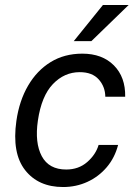

<svg xmlns="http://www.w3.org/2000/svg" viewBox="-20 -743 558 773"><path d="M234 10Q134.5 10 81 -58.2Q27.5 -126.5 46 -256.5Q57.5 -337 93 -398Q128.5 -459 183.8 -493Q239 -527 311.5 -527Q391.5 -527 438.5 -479.8Q485.5 -432.5 484 -353.5H404Q403.5 -394 377.5 -423.2Q351.5 -452.5 301 -452.5Q239 -452.5 193 -404.5Q147 -356.5 132.5 -257.5Q119.5 -168 148.2 -114.2Q177 -60.5 246.5 -60.5Q296.5 -60.5 331 -90.5Q365.5 -120.5 377 -159.5H455.5Q442 -107.5 409.5 -69.5Q377 -31.5 331.8 -10.8Q286.5 10 234 10ZM394.5 -723H498L348 -577.5H277Z"/></svg>

Font: Public Sans
Style: Italic
Weight: 400
Italic angle: -8°
Designer: The Public Sans project authors (U.S. Web Design System). Libre Franklin designed by Pablo Impallari and Rodrigo Fuenzal
Version: Version 1.008; ttfautohint (v1.8.1) -l 8 -r 50 -G 200 -x 14 